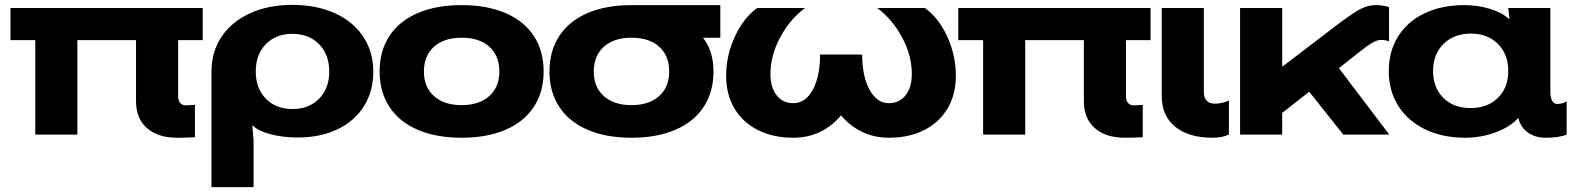

<svg xmlns="http://www.w3.org/2000/svg" viewBox="-20 -553 6481 789"><path d="M813 -388H712V-158Q712 -140 720.5 -130Q729 -120 744 -120Q755 -120 781 -122V11Q743 13 708 13Q629 13 584 -26.5Q539 -66 539 -137V-388H298V0H125V-388H23V-520H813Z M1514 -259Q1514 -178 1475.5 -116.5Q1437 -55 1366.5 -21.5Q1296 12 1203 12Q1142 12 1091.5 -1.5Q1041 -15 1019 -37H1017L1022 24V216H849V-259Q849 -340 890.5 -402Q932 -464 1007.5 -498.5Q1083 -533 1181 -533Q1280 -533 1355.5 -499Q1431 -465 1472.5 -402.5Q1514 -340 1514 -259ZM1182 -105Q1250 -105 1291.5 -147.5Q1333 -190 1333 -259Q1333 -329 1291 -371.5Q1249 -414 1181 -414Q1114 -414 1072.5 -371.5Q1031 -329 1031 -259Q1031 -190 1072.5 -147.5Q1114 -105 1182 -105Z M2214 -259Q2214 -175 2173.5 -113.5Q2133 -52 2057 -19.5Q1981 13 1877 13Q1773 13 1697 -19.5Q1621 -52 1580.5 -113.5Q1540 -175 1540 -259Q1540 -344 1580.5 -405.5Q1621 -467 1697 -499.5Q1773 -532 1877 -532Q1981 -532 2057 -499.5Q2133 -467 2173.5 -405.5Q2214 -344 2214 -259ZM1877 -121Q1949 -121 1990.5 -158Q2032 -195 2032 -259Q2032 -324 1991 -361Q1950 -398 1877 -398Q1805 -398 1763.5 -361Q1722 -324 1722 -259Q1722 -195 1763.5 -158Q1805 -121 1877 -121Z M2940 -532V-398H2869Q2912 -343 2912 -259Q2912 -175 2871.5 -113.5Q2831 -52 2755 -19.5Q2679 13 2575 13Q2471 13 2395 -19.5Q2319 -52 2278.5 -113.5Q2238 -175 2238 -259Q2238 -344 2278.5 -405.5Q2319 -467 2395 -499.5Q2471 -532 2575 -532ZM2575 -121Q2647 -121 2688.5 -158Q2730 -195 2730 -259Q2730 -324 2689 -361Q2648 -398 2575 -398Q2503 -398 2461.5 -361Q2420 -324 2420 -259Q2420 -195 2461.5 -158Q2503 -121 2575 -121Z M2964 -241Q2964 -325 2999.5 -402Q3035 -479 3091 -520H3288Q3225 -473 3185.5 -398.5Q3146 -324 3146 -249Q3146 -194 3171.5 -161.5Q3197 -129 3240 -129Q3290 -129 3320 -184Q3350 -239 3350 -329H3523Q3523 -239 3553.5 -184Q3584 -129 3633 -129Q3676 -129 3701.5 -161.5Q3727 -194 3727 -249Q3727 -324 3687.5 -398.5Q3648 -473 3585 -520H3781Q3838 -479 3873 -402Q3908 -325 3908 -241Q3908 -165 3874 -107.5Q3840 -50 3778 -18.5Q3716 13 3633 13Q3573 13 3523 -11Q3473 -35 3436 -79Q3400 -35 3350 -11Q3300 13 3240 13Q3157 13 3094.5 -18.5Q3032 -50 2998 -107.5Q2964 -165 2964 -241Z M4708 -388H4607V-158Q4607 -140 4615.5 -130Q4624 -120 4639 -120Q4650 -120 4676 -122V11Q4638 13 4603 13Q4524 13 4479 -26.5Q4434 -66 4434 -137V-388H4193V0H4020V-388H3918V-520H4708Z M4754 -520H4927V-174Q4927 -152 4938.5 -139.5Q4950 -127 4971 -127Q5002 -127 5030 -140V0Q5002 13 4963 13Q4865 13 4809.5 -32Q4754 -77 4754 -158Z M5249 -520V-281H5252L5378 -377L5442 -426Q5517 -484 5556.5 -508Q5596 -532 5634 -532Q5662 -532 5688 -524V-383Q5675 -389 5654 -389Q5639 -389 5616.5 -375.5Q5594 -362 5566 -339L5482 -273L5689 0H5500L5360 -176L5249 -89V0H5076V-520Z M5687 -261Q5687 -342 5725.5 -403.5Q5764 -465 5834.5 -498.5Q5905 -532 5998 -532Q6053 -532 6103 -516.5Q6153 -501 6181 -475H6183L6178 -520H6351V-176Q6351 -153 6358 -139.5Q6365 -126 6378 -126Q6405 -126 6418 -137V0Q6387 13 6331 13Q6288 13 6258 -9Q6228 -31 6220 -67H6218Q6185 -31 6125.5 -9Q6066 13 6001 13Q5908 13 5836.5 -21.5Q5765 -56 5726 -118Q5687 -180 5687 -261ZM6023 -109Q6093 -109 6135.5 -151Q6178 -193 6178 -261Q6178 -330 6135.5 -372.5Q6093 -415 6025 -415Q5955 -415 5912 -372.5Q5869 -330 5869 -261Q5869 -193 5911 -151Q5953 -109 6023 -109Z"/></svg>

Font: Non Bureau Extended
Style: Bold
Weight: 700
Width: 7
Designer: Jona Saucedo
Foundry: Non Foundry
Version: Version 1.000; ttfautohint (v1.8.4)